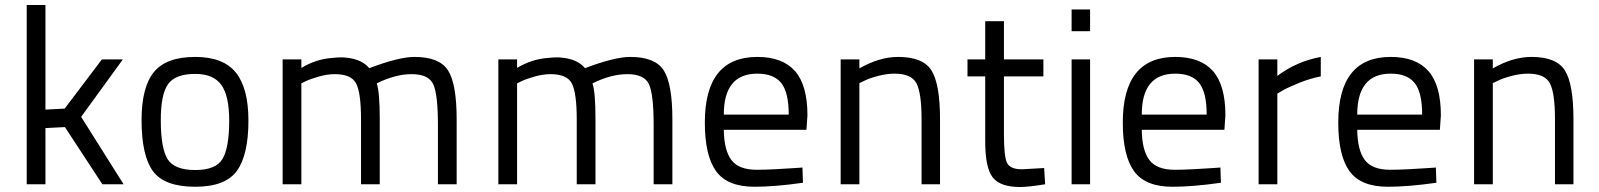

<svg xmlns="http://www.w3.org/2000/svg" viewBox="-20 -738 6405 769"><path d="M162 0H87V-718H162V-299L239 -303L388 -500H472L305 -270L475 0H390L240 -229L162 -225Z M762 -510Q874 -510 924.5 -447.5Q975 -385 975 -255Q975 -118 929 -54Q883 10 762 10Q639 10 593 -52Q547 -114 547 -257Q547 -389 596.5 -449.5Q646 -510 762 -510ZM762 -57Q845 -57 871.5 -102Q898 -147 898 -255Q898 -355 866 -398.5Q834 -442 762 -442Q683 -442 653.5 -401.5Q624 -361 624 -257Q624 -145 651 -101Q678 -57 762 -57Z M1187 0H1112V-500H1187V-466Q1247 -502 1312 -506Q1347 -510 1367 -507Q1429 -501 1459 -465Q1578 -510 1640 -510Q1740 -510 1774.5 -456Q1809 -402 1809 -260V0H1734V-237Q1734 -359 1715.5 -400Q1697 -441 1629 -441Q1563 -441 1489 -404Q1501 -369 1501 -260V0H1426V-258Q1426 -366 1406.5 -403.5Q1387 -441 1321 -441Q1291 -441 1257.5 -431.5Q1224 -422 1205 -413L1187 -404Z M2051 0H1976V-500H2051V-466Q2111 -502 2176 -506Q2211 -510 2231 -507Q2293 -501 2323 -465Q2442 -510 2504 -510Q2604 -510 2638.5 -456Q2673 -402 2673 -260V0H2598V-237Q2598 -359 2579.5 -400Q2561 -441 2493 -441Q2427 -441 2353 -404Q2365 -369 2365 -260V0H2290V-258Q2290 -366 2270.5 -403.5Q2251 -441 2185 -441Q2155 -441 2121.5 -431.5Q2088 -422 2069 -413L2051 -404Z M3011 -58Q3044 -58 3090 -60.5Q3136 -63 3165 -65L3194 -67L3196 -6Q3083 10 3002 10Q2893 10 2848 -52.5Q2803 -115 2803 -247Q2803 -510 3013 -510Q3114 -510 3164 -453.5Q3214 -397 3214 -276L3210 -218H2879Q2880 -136 2909.5 -97Q2939 -58 3011 -58ZM2879 -279H3139Q3139 -368 3109 -405.5Q3079 -443 3013 -443Q2879 -443 2879 -279Z M3422 0H3347V-500H3422V-464Q3502 -510 3577 -510Q3677 -510 3711 -455.5Q3745 -401 3745 -260V0H3671V-261Q3671 -366 3650.5 -404.5Q3630 -443 3563 -443Q3531 -443 3495.5 -433.5Q3460 -424 3441 -414L3422 -405Z M4159 -432H4001V-199Q4001 -113 4013 -86.5Q4025 -60 4073 -60L4162 -65L4166 0Q4100 11 4065 11Q3986 11 3956 -27.5Q3926 -66 3926 -172V-432H3855V-500H3926V-653H4001V-500H4159Z M4272 0V-500H4346V0ZM4272 -613V-700H4346V-613Z M4685 -58Q4718 -58 4764 -60.5Q4810 -63 4839 -65L4868 -67L4870 -6Q4757 10 4676 10Q4567 10 4522 -52.5Q4477 -115 4477 -247Q4477 -510 4687 -510Q4788 -510 4838 -453.5Q4888 -397 4888 -276L4884 -218H4553Q4554 -136 4583.5 -97Q4613 -58 4685 -58ZM4553 -279H4813Q4813 -368 4783 -405.5Q4753 -443 4687 -443Q4553 -443 4553 -279Z M5021 0V-500H5096V-434Q5173 -492 5270 -510V-432Q5228 -424 5184.5 -406.5Q5141 -389 5118 -376L5096 -363V0Z M5548 -58Q5581 -58 5627 -60.5Q5673 -63 5702 -65L5731 -67L5733 -6Q5620 10 5539 10Q5430 10 5385 -52.5Q5340 -115 5340 -247Q5340 -510 5550 -510Q5651 -510 5701 -453.5Q5751 -397 5751 -276L5747 -218H5416Q5417 -136 5446.5 -97Q5476 -58 5548 -58ZM5416 -279H5676Q5676 -368 5646 -405.5Q5616 -443 5550 -443Q5416 -443 5416 -279Z M5959 0H5884V-500H5959V-464Q6039 -510 6114 -510Q6214 -510 6248 -455.5Q6282 -401 6282 -260V0H6208V-261Q6208 -366 6187.5 -404.5Q6167 -443 6100 -443Q6068 -443 6032.5 -433.5Q5997 -424 5978 -414L5959 -405Z"/></svg>

Font: TypoPRO Titillium Text
Style: 400 wt
Weight: 400
Designer: Accademia di Belle Arti di Urbino and others
Foundry: Accademia di Belle Arti di Urbino and others.
Version: Version 25.000